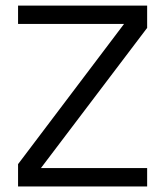

<svg xmlns="http://www.w3.org/2000/svg" viewBox="-20 -670 594 690"><path d="M44.9 -649.9H508.8V-569.8L127 -65.9H508.8V0H44.9V-80.1L425.8 -584H44.9Z"/></svg>

Font: Overused Grotesk
Style: Regular
Weight: 400
Version: Version 0.002